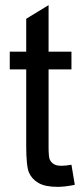

<svg xmlns="http://www.w3.org/2000/svg" viewBox="-20 -720 318 747"><path d="M258 -79 271 -1Q233 7 204 7Q156 7 130 -8Q104 -23 93 -48Q82 -73 82 -152V-450H18V-519H82V-647L169 -700V-519H258V-450H169V-147Q169 -109 174 -98.5Q179 -88 189.5 -81.5Q200 -75 219 -75Q234 -75 258 -79Z"/></svg>

Font: Ekushey Amar Desh
Style: Regular
Weight: 400
Designer: Al Mamun Sumon
Foundry: Al Mamun Sumon
Version: Version 1.0